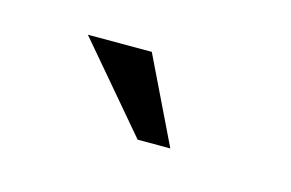

<svg xmlns="http://www.w3.org/2000/svg" viewBox="-32 -656 299 197"><g transform="rotate(15 117.0 -557.5)"><path d="M155.8 -512.2H121.1L43.9 -603H111.8Z"/></g></svg>

Font: Kikakui Sans Pro
Style: Regular
Weight: 400
Version: 0.2